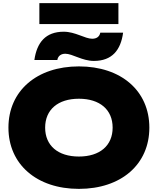

<svg xmlns="http://www.w3.org/2000/svg" viewBox="-20 -1192 1010 1229"><path d="M485 17C756 17 936 -140 936 -375C936 -610 756 -767 485 -767C215 -767 34 -610 34 -375C34 -140 215 17 485 17ZM347 -808C351 -834 371 -848 398 -848C444 -848 506 -802 581 -802C697 -802 753 -871 768 -983H622C617 -957 598 -944 570 -944C524 -944 462 -989 388 -989C272 -989 216 -920 200 -808ZM738 -1038V-1172H232V-1038ZM485 -190C351 -190 269 -260 269 -375C269 -490 351 -560 485 -560C619 -560 701 -490 701 -375C701 -260 619 -190 485 -190Z"/></svg>

Font: Bounded ExtBd
Style: Regular
Weight: 800
Designer: Vlad Churkin
Version: Version 3.0